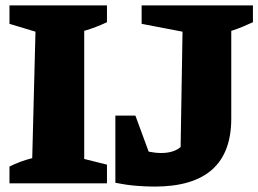

<svg xmlns="http://www.w3.org/2000/svg" viewBox="-20 -677 954 709"><path d="M15 0V-62Q55 -82 99 -93L111 -560L15 -589V-657H375V-595Q335 -576 291 -563V-90L375 -69V0ZM406 -2V-250H480L529 -117Q554 -112 575 -112Q621 -112 647 -134L654 -560L503 -589V-657H914V-595Q897 -587 876.5 -578.5Q856 -570 834 -563V-239Q834 12 551 12Q518 12 482 9Q446 6 406 -2Z"/></svg>

Font: Piazzolla ExtraBold
Style: Regular
Weight: 800
Designer: Juan Pablo del Peral
Foundry: Huerta Tipografica
Version: Version 1.330